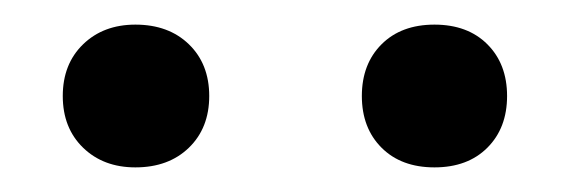

<svg xmlns="http://www.w3.org/2000/svg" viewBox="-20 -743 463 156"><path d="M90 -607Q64 -607 47.5 -623Q31 -639 31 -665Q31 -691 47.5 -707Q64 -723 90 -723Q117 -723 133.5 -707Q150 -691 150 -665Q150 -639 133.5 -623Q117 -607 90 -607ZM333 -607Q306 -607 290 -623Q274 -639 274 -665Q274 -691 290 -707Q306 -723 333 -723Q360 -723 376 -707Q392 -691 392 -665Q392 -639 376 -623Q360 -607 333 -607Z"/></svg>

Font: M PLUS 2
Style: Regular
Weight: 400
Designer: Coji Morishita
Foundry: UNDERFOREST DESIGN
Version: Version 1.001